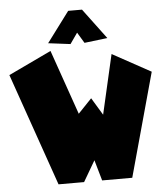

<svg xmlns="http://www.w3.org/2000/svg" viewBox="-70 -954 865 1008"><g transform="rotate(-5 363.0 -450.5)"><path d="M216.3 -700.2 335.4 -358.9 407.2 -434.1 462.4 -342.8 534.2 -656.2 736.3 -545.4 585.9 0.5H427.2L396 -108.4L332 1H197.3L-9.8 -592.8ZM207.5 -741.7 327.1 -901.9H399.9L519.5 -741.7L397.9 -727.1L363.8 -783.7L324.2 -727.1Z"/></g></svg>

Font: Lapsus Pro (theguybrush.com)
Style: Bold
Weight: 700
Designer: Jose Roses
Version: Version 1.00 February 9, 2018, initial release